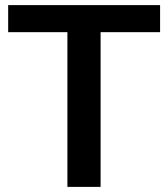

<svg xmlns="http://www.w3.org/2000/svg" viewBox="-20 -732 659 752"><path d="M244 0V-606H12V-712H607V-606H374V0Z"/></svg>

Font: PRinguin Sans
Style: Bold
Weight: 700
Designer: Vernon Adams
Foundry: Vernon Adams
Version: ""